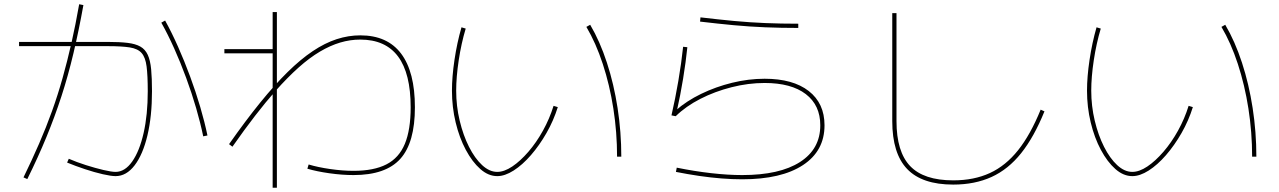

<svg xmlns="http://www.w3.org/2000/svg" viewBox="-20 -832 6040 907"><path d="M526 0Q505 0 465.5 -9Q426 -18 381 -33Q336 -48 297 -64L305 -82Q342 -66 386 -52Q430 -38 468.5 -29Q507 -20 526 -20Q570 -20 604.5 -69Q639 -118 658.5 -204Q678 -290 678 -401Q678 -475 672.5 -518Q667 -561 649 -581.5Q631 -602 593 -608Q555 -614 489 -614H70V-634H489Q545 -634 582.5 -629.5Q620 -625 643 -612Q666 -599 678 -573Q690 -547 694 -505Q698 -463 698 -401Q698 -283 676.5 -192.5Q655 -102 616 -51Q577 0 526 0ZM91 6Q131 -76 164.5 -153Q198 -230 225.5 -306.5Q253 -383 275.5 -463Q298 -543 317.5 -629Q337 -715 354 -812L374 -808Q352 -686 327 -580.5Q302 -475 270.5 -378Q239 -281 199.5 -185Q160 -89 109 14ZM940 -188Q927 -251 906.5 -321.5Q886 -392 859.5 -464Q833 -536 803 -603Q773 -670 742 -725L760 -735Q791 -679 821 -611.5Q851 -544 878 -471Q905 -398 926 -326.5Q947 -255 960 -192Z M1650 -5Q1596 -5 1536 -13.5Q1476 -22 1432 -35L1438 -55Q1481 -42 1539.5 -33.5Q1598 -25 1650 -25Q1746 -25 1805.5 -55.5Q1865 -86 1892.5 -152.5Q1920 -219 1920 -325Q1920 -485 1860.5 -565Q1801 -645 1682 -645Q1634 -645 1587 -631Q1540 -617 1491 -588Q1442 -559 1390.5 -513Q1339 -467 1282 -403Q1236 -351 1185 -285Q1134 -219 1078 -139L1062 -151Q1140 -262 1208.5 -346.5Q1277 -431 1338.5 -491.5Q1400 -552 1457.5 -590.5Q1515 -629 1570.5 -647Q1626 -665 1682 -665Q1810 -665 1875 -578.5Q1940 -492 1940 -325Q1940 -158 1871 -81.5Q1802 -5 1650 -5ZM1268 55V-580H1040V-600H1268V-775H1288V55Z M2329 0Q2287 0 2249 -33.5Q2211 -67 2180.5 -124Q2150 -181 2132.5 -253.5Q2115 -326 2115 -404Q2115 -469 2127 -549.5Q2139 -630 2160 -703L2180 -697Q2159 -627 2147 -547.5Q2135 -468 2135 -404Q2135 -331 2151.5 -262Q2168 -193 2195.5 -138.5Q2223 -84 2257.5 -52Q2292 -20 2329 -20Q2362 -20 2400 -45.5Q2438 -71 2476 -115Q2514 -159 2545 -215Q2576 -271 2595 -332L2615 -326Q2595 -262 2561.5 -203.5Q2528 -145 2488 -99Q2448 -53 2406.5 -26.5Q2365 0 2329 0ZM2895 -92Q2895 -207 2877.5 -319Q2860 -431 2827.5 -530Q2795 -629 2750 -705L2768 -715Q2814 -637 2847 -536Q2880 -435 2897.5 -321.5Q2915 -208 2915 -92Z M3486 15Q3440 15 3388.5 11Q3337 7 3282.5 -1Q3228 -9 3173 -20L3177 -40Q3260 -23 3339.5 -14Q3419 -5 3486 -5Q3663 -5 3759 -66.5Q3855 -128 3855 -240Q3855 -335 3786.5 -387.5Q3718 -440 3592 -440Q3515 -440 3436 -420Q3357 -400 3288.5 -365Q3220 -330 3172 -283L3152 -287Q3170 -365 3184.5 -450Q3199 -535 3207 -611L3227 -609Q3220 -540 3207 -460.5Q3194 -381 3177 -306L3172 -310Q3223 -355 3292 -388.5Q3361 -422 3438.5 -441Q3516 -460 3592 -460Q3726 -460 3800.5 -402Q3875 -344 3875 -240Q3875 -119 3773 -52Q3671 15 3486 15ZM3751 -700Q3670 -700 3595.5 -703Q3521 -706 3446 -713Q3371 -720 3287 -730L3289 -750Q3373 -740 3447.5 -733Q3522 -726 3596 -723Q3670 -720 3751 -720Z M4483 40Q4336 40 4265.5 -33.5Q4195 -107 4195 -260V-770H4215V-260Q4215 -115 4279.5 -47.5Q4344 20 4483 20Q4581 20 4656 -14.5Q4731 -49 4789.5 -122.5Q4848 -196 4896 -314L4914 -306Q4865 -185 4804 -108.5Q4743 -32 4664 4Q4585 40 4483 40Z M5329 0Q5287 0 5249 -33.5Q5211 -67 5180.5 -124Q5150 -181 5132.5 -253.5Q5115 -326 5115 -404Q5115 -469 5127 -549.5Q5139 -630 5160 -703L5180 -697Q5159 -627 5147 -547.5Q5135 -468 5135 -404Q5135 -331 5151.5 -262Q5168 -193 5195.5 -138.5Q5223 -84 5257.5 -52Q5292 -20 5329 -20Q5362 -20 5400 -45.5Q5438 -71 5476 -115Q5514 -159 5545 -215Q5576 -271 5595 -332L5615 -326Q5595 -262 5561.5 -203.5Q5528 -145 5488 -99Q5448 -53 5406.5 -26.5Q5365 0 5329 0ZM5895 -92Q5895 -207 5877.5 -319Q5860 -431 5827.5 -530Q5795 -629 5750 -705L5768 -715Q5814 -637 5847 -536Q5880 -435 5897.5 -321.5Q5915 -208 5915 -92Z"/></svg>

Font: M PLUS 1 Code Thin
Style: Regular
Weight: 250
Designer: Coji Morishita
Foundry: UNDERFOREST DESIGN
Version: Version 1.002